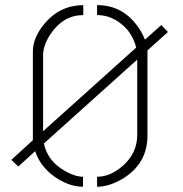

<svg xmlns="http://www.w3.org/2000/svg" viewBox="-20 -708 698 733"><path d="M23.4 -97.7 105.5 -172.9V-511.7Q105.5 -563.5 149.4 -617.2Q208 -687.5 297.9 -688.5V-650.4Q221.7 -650.4 172.9 -578.1Q144.5 -535.2 144.5 -496.1V-207L500 -526.4Q483.4 -591.8 428.7 -627Q392.6 -650.4 350.6 -650.4V-688.5Q450.2 -688.5 508.8 -602.5Q524.4 -580.1 533.2 -556.6L595.7 -612.3L621.1 -585.9L543 -515.6V-190.4Q543 -82 446.3 -24.4Q395.5 4.9 350.6 4.9V-33.2Q401.4 -33.2 449.2 -75.2Q502.9 -123 503.9 -190.4V-480.5L147.5 -160.2Q162.1 -90.8 232.4 -52.7Q268.6 -33.2 296.9 -33.2V4.9Q241.2 4.9 184.6 -36.1Q132.8 -74.2 114.3 -130.9L49.8 -72.3Z"/></svg>

Font: Post No Bills Jaffna Light
Style: Regular
Weight: 300
Designer: Kosala Senevirathne, Siva Puranthara, Lasantha Premarathna, Tharique Azeez
Foundry: Mooniak
Version: Version 1.220 ; ttfautohint (v1.6)